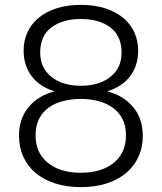

<svg xmlns="http://www.w3.org/2000/svg" viewBox="-20 -747 664 788"><path d="M204 -372Q141 -392 109 -435.5Q77 -479 77 -539Q77 -579 92 -613Q107 -647 137 -672.5Q167 -698 211 -712.5Q255 -727 312 -727Q369 -727 413 -712.5Q457 -698 487 -672.5Q517 -647 532 -613Q547 -579 547 -539Q547 -479 515 -435.5Q483 -392 420 -372Q487 -355 526.5 -307.5Q566 -260 566 -190Q566 -142 548 -103Q530 -64 497 -36.5Q464 -9 417 6Q370 21 312 21Q254 21 207 6Q160 -9 127 -36.5Q94 -64 76 -103Q58 -142 58 -190Q58 -260 97.5 -307.5Q137 -355 204 -372ZM312 -395Q387 -395 433 -431.5Q479 -468 479 -531Q479 -599 433.5 -634Q388 -669 312 -669Q237 -669 191 -634.5Q145 -600 145 -531Q145 -468 191 -431.5Q237 -395 312 -395ZM312 -341Q274 -341 240 -332.5Q206 -324 180.5 -306Q155 -288 140.5 -259.5Q126 -231 126 -192Q126 -120 176 -79Q226 -38 312 -38Q397 -38 447 -79Q497 -120 497 -192Q497 -231 482.5 -259Q468 -287 443 -305Q418 -323 384.5 -332Q351 -341 312 -341Z"/></svg>

Font: SVN-Poppins Light
Style: Regular
Weight: 300
Designer: Ninad Kale (Devanagari), Jonny Pinhorn (Latin)
Foundry: Indian Type Foundry
Version: Version 3.002 2017; ttfautohint (v1.8.3)